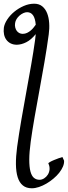

<svg xmlns="http://www.w3.org/2000/svg" viewBox="-26 -762 363 1026"><path d="M95.2 -581.1Q107.9 -581.1 118.9 -586.4Q129.9 -591.8 138.7 -599.4Q147.5 -606.9 154.1 -615.5Q160.6 -624 165 -629.9Q159.7 -696.8 118.7 -696.8Q109.4 -696.8 98.6 -691.9Q87.9 -687 78.6 -679Q69.3 -670.9 62.7 -660.4Q56.2 -649.9 54.7 -638.7Q52.7 -626 55.4 -615.2Q58.1 -604.5 63.7 -596.9Q69.3 -589.4 77.6 -585.2Q85.9 -581.1 95.2 -581.1ZM-5.4 -613.8Q-2.4 -634.8 12.5 -657.5Q27.3 -680.2 50 -699Q72.8 -717.8 100.6 -730Q128.4 -742.2 156.7 -742.2Q182.6 -742.2 199.7 -728.3Q216.8 -714.4 225.8 -691.4Q234.9 -668.5 236.8 -638.9Q238.8 -609.4 234.4 -578.1Q224.6 -505.4 211.4 -429.2Q198.2 -353 184.6 -278.8Q170.9 -204.6 158.7 -135Q146.5 -65.4 138.2 -5.4Q130.4 52.2 130.4 91.3Q130.4 130.4 136.7 154.3Q143.1 178.2 155.5 188.5Q168 198.7 185.1 198.7Q197.8 198.7 209.7 191.2Q221.7 183.6 229.5 171.4Q237.3 159.2 238.8 143.6Q240.2 127.9 232.4 111.3Q231.4 109.4 240.5 104Q249.5 98.6 262.5 93.3Q275.4 87.9 288.3 83.3Q301.3 78.6 307.6 77.1L316.4 96.7Q317.4 111.8 310.3 128.4Q303.2 145 290.3 161.4Q277.3 177.7 259.5 192.6Q241.7 207.5 222.2 219Q202.6 230.5 182.4 237.3Q162.1 244.1 144 244.1Q114.7 244.1 96.2 229Q77.6 213.9 68.6 185.3Q59.6 156.7 59.1 116Q58.6 75.2 65.4 23.9Q75.2 -46.9 88.1 -121.6Q101.1 -196.3 114.5 -270Q127.9 -343.8 140.4 -414.6Q152.8 -485.4 161.6 -548.8Q162.6 -557.1 163.3 -564.7Q164.1 -572.3 165 -579.6Q140.1 -549.3 114.5 -536.4Q88.9 -523.4 64 -522.9Q45.4 -522.9 31.2 -530Q17.1 -537.1 8.1 -549.3Q-1 -561.5 -4.4 -578.1Q-7.8 -594.7 -5.4 -613.8Z"/></svg>

Font: GentiumAlt
Style: Italic
Weight: 400
Italic angle: -7°
Designer: J. Victor Gaultney
Version: Version 1.02; 2005; OFL release